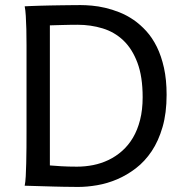

<svg xmlns="http://www.w3.org/2000/svg" viewBox="-20 -738 741 763"><path d="M85.4 -222.2V-558.1Q85.4 -592.3 84.7 -621.8Q84 -651.4 82.5 -674.8Q81.1 -698.2 78.1 -712.9Q88.4 -713.4 104.2 -714.1Q120.1 -714.8 139.4 -715.3Q158.7 -715.8 179.9 -716.3Q201.2 -716.8 222.4 -717Q243.7 -717.3 263.7 -717.5Q283.7 -717.8 300.3 -717.8Q319.8 -717.8 345 -715.6Q370.1 -713.4 397.7 -707Q425.3 -700.7 454.3 -689.2Q483.4 -677.7 510.5 -659.2Q537.6 -640.6 561.5 -614.3Q585.4 -587.9 603.3 -551.8Q621.1 -515.6 631.6 -468.5Q642.1 -421.4 642.1 -361.3Q642.1 -288.6 626 -233.2Q609.9 -177.7 582.8 -137.2Q555.7 -96.7 520 -69.3Q484.4 -42 445.3 -25.4Q406.2 -8.8 366.2 -2Q326.2 4.9 290.5 4.9Q278.8 4.9 263.4 4.6Q248 4.4 231 4.2Q213.9 3.9 195.8 3.4Q177.7 2.9 160.6 2.4Q120.6 1.5 78.1 0Q81.1 -14.6 82.3 -37.6Q83.5 -60.5 84.2 -89.4Q85 -118.2 85.2 -152.1Q85.4 -186 85.4 -222.2ZM178.2 -80.6Q195.3 -79.1 222.9 -77.4Q250.5 -75.7 285.6 -75.7Q318.4 -75.7 350.3 -82Q382.3 -88.4 411.4 -102.3Q440.4 -116.2 465.3 -138.2Q490.2 -160.2 508.3 -190.7Q526.4 -221.2 536.6 -261.2Q546.9 -301.3 546.9 -351.6Q546.9 -433.6 526.1 -488.8Q505.4 -543.9 470.2 -577.4Q435.1 -610.8 387.9 -625.2Q340.8 -639.6 288.1 -639.6Q275.9 -639.6 260.7 -639.4Q245.6 -639.2 230.2 -638.7Q214.8 -638.2 201.2 -637.9Q187.5 -637.7 178.2 -637.2Z"/></svg>

Font: Andika Am
Style: Regular
Weight: 400
Designer: Victor Gaultney, Annie Olsen, Julie Remington, Don Collingsworth, Eric Hays, Becca Hirsbrunner
Foundry: SIL International
Version: Version 5.000